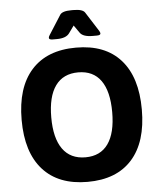

<svg xmlns="http://www.w3.org/2000/svg" viewBox="-60 -960 851 1020"><g transform="rotate(-5 365.5 -450.0)"><path d="M487 -181Q528 -239 528 -350Q528 -461 487 -518.5Q446 -576 366 -576Q286 -576 244.5 -518.5Q203 -461 203 -350Q203 -239 244.5 -181Q286 -123 366 -123Q446 -123 487 -181ZM603.5 -615.5Q686 -523 686 -350Q686 -177 603.5 -84.5Q521 8 366 8Q211 8 128 -84.5Q45 -177 45 -350Q45 -523 128 -615.5Q211 -708 366 -708Q521 -708 603.5 -615.5ZM502 -772Q502 -762 482 -762H460Q408 -762 392 -786L364 -826L336 -787Q318 -762 269 -762H247Q227 -762 227 -772Q227 -778 233 -787L298 -889Q310 -908 359 -908H370Q419 -908 431 -889L496 -787Q502 -778 502 -772Z"/></g></svg>

Font: mmAsap
Style: Bold
Weight: 700
Designer: Pablo Cosgaya
Foundry: Omnibus-Type
Version: Version 1.001